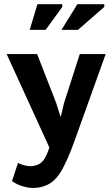

<svg xmlns="http://www.w3.org/2000/svg" viewBox="-20 -718 540 927"><path d="M12.2 0ZM251.5 -220.2 271.5 -156.7H273.9L289.1 -220.2L365.2 -457H490.2L341.8 -43Q333 -18.6 323.7 5.4Q314.5 29.3 304.7 51Q294.9 72.8 285.2 91.1Q275.4 109.4 266.1 123Q240.7 159.7 208.5 174.6Q176.3 189.5 139.6 189.5Q117.2 189.5 89.4 181.4Q61.5 173.3 38.1 156.2L66.9 68.4Q75.7 73.2 84.7 76.4Q93.8 79.6 101.8 81.3Q109.9 83 116.5 83.7Q123 84.5 126.5 84.5Q140.1 84.5 156.5 79.3Q172.9 74.2 185.1 61Q194.8 50.8 203.9 31.7Q212.9 12.7 218.3 -5.9L12.2 -457H159.2ZM160.6 -697.8H280.8V-684.6L200.2 -573.7H123.5ZM353.5 -697.8H483.4V-684.6L356.4 -573.7H276.9Z"/></svg>

Font: PT Astra Sans
Style: Bold
Weight: 700
Designer: A.Korolkova, I. Chaeva
Foundry: ParaType Ltd
Version: Version 1.001; ttfautohint (v1.6)